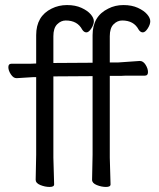

<svg xmlns="http://www.w3.org/2000/svg" viewBox="-20 -728 628 759"><path d="M194 1Q194 11 176 11Q158 11 139.5 3.5Q121 -4 121 -17L123 -116V-423H110L46 -419H45Q33 -419 23 -434Q13 -449 13 -462.5Q13 -476 25 -476H99L123 -477V-589Q123 -664 184 -694Q212 -708 245 -708Q278 -708 302 -697Q326 -686 338.5 -671.5Q351 -657 351 -644Q351 -631 341 -615.5Q331 -600 321.5 -600Q312 -600 305 -611Q286 -647 240 -647Q221 -647 206 -632Q191 -617 191 -585V-479L346 -480V-589Q346 -664 408 -694Q435 -708 468 -708Q501 -708 525 -697Q549 -686 561.5 -671.5Q574 -657 574 -644Q574 -631 564 -615.5Q554 -600 544.5 -600Q535 -600 528 -611Q509 -647 463 -647Q444 -647 429 -632Q414 -617 414 -585V-481H446L532 -487H533Q546 -487 555.5 -472Q565 -457 565 -443Q565 -429 553 -429H496Q470 -429 457 -428H414V-105L417 1Q417 11 399 11Q381 11 362.5 3.5Q344 -4 344 -17L346 -116V-427L191 -426V-105Z"/></svg>

Font: LXGW WenKai TC
Style: Regular
Weight: 400
Designer: LXGW / Fontworks Inc.
Foundry: LXGW / Fontworks Inc.
Version: Version 1.330